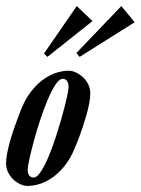

<svg xmlns="http://www.w3.org/2000/svg" viewBox="-72 -611 467 638"><path d="M1 -253.9Q12.7 -282.2 29.8 -304.9Q46.9 -327.6 67.4 -343.5Q87.9 -359.4 110.8 -367.7Q133.8 -376 157.2 -376Q167.5 -376 179.9 -370.4Q192.4 -364.7 203.1 -355Q213.9 -345.2 220.9 -331.3Q228 -317.4 228 -300.8Q228 -286.6 224.6 -268.3Q221.2 -250 215.8 -230.7Q210.4 -211.4 204.1 -192.4Q197.8 -173.3 191.9 -157.5Q186 -141.6 181.4 -130.4Q176.8 -119.1 174.8 -115.2Q163.1 -86.4 146 -64Q128.9 -41.5 108.4 -25.6Q87.9 -9.8 65.2 -1.5Q42.5 6.8 19 6.8Q8.8 6.8 -3.7 1.5Q-16.1 -3.9 -26.9 -13.9Q-37.6 -23.9 -44.7 -37.6Q-51.8 -51.3 -51.8 -67.9Q-51.8 -82.5 -48.3 -100.8Q-44.9 -119.1 -39.6 -138.4Q-34.2 -157.7 -27.8 -176.8Q-21.5 -195.8 -15.6 -211.4Q-9.8 -227.1 -5.4 -238.5Q-1 -250 1 -253.9ZM136.2 -349.1Q125 -349.1 112.1 -329.3Q99.1 -309.6 86.2 -278.8Q73.2 -248 61.3 -211.7Q49.3 -175.3 40.3 -141.6Q31.2 -107.9 25.6 -82.3Q20 -56.6 20 -47.9Q20 -33.7 25.4 -27.3Q30.8 -21 40 -21Q48.3 -21 57.6 -32.5Q66.9 -43.9 76.7 -63Q86.4 -82 95.9 -106.9Q105.5 -131.8 114.3 -158.4Q123 -185.1 130.6 -211.4Q138.2 -237.8 143.8 -260.3Q149.4 -282.7 152.6 -299.1Q155.8 -315.4 155.8 -321.8Q155.8 -335.9 150.4 -342.5Q145 -349.1 136.2 -349.1ZM235.4 -541 85.4 -421.9 74.2 -433.1 183.1 -590.8ZM375.5 -537.1 192.4 -421.9 182.1 -435.1 331.1 -590.8Z"/></svg>

Font: Romanesco
Style: Regular
Weight: 400
Designer: Astigmatic (AOETI)
Foundry: Astigmatic (AOETI)
Version: Version 1.000